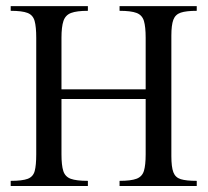

<svg xmlns="http://www.w3.org/2000/svg" viewBox="-20 -619 693 639"><path d="M634.8 0H377.9V-17.1Q416 -17.1 434.6 -24.2Q453.1 -31.2 459 -50.3Q464.8 -69.3 464.8 -105.5V-289.6H184.6V-105.5Q184.6 -68.8 190.7 -49.8Q196.8 -30.8 215.6 -23.9Q234.4 -17.1 272.5 -17.1V0H15.6V-17.1Q54.2 -17.1 72.3 -23.9Q90.3 -30.8 95.5 -49.8Q100.6 -68.8 100.6 -105.5V-493.2Q100.6 -529.8 95.2 -549.3Q89.8 -568.8 71.8 -575.9Q53.7 -583 15.6 -583V-598.6H272.5V-583Q235.4 -583 216.6 -575.9Q197.8 -568.8 191.2 -549.3Q184.6 -529.8 184.6 -493.2V-321.8H464.8V-493.2Q464.8 -529.8 459 -549.3Q453.1 -568.8 434.6 -575.9Q416 -583 377.9 -583V-598.6H634.8V-583Q599.6 -583 581.5 -576.9Q563.5 -570.8 556.9 -553.2Q550.3 -535.6 550.3 -500.5V-99.6Q550.3 -63.5 556.9 -45.9Q563.5 -28.3 581.5 -22.7Q599.6 -17.1 634.8 -17.1Z"/></svg>

Font: Scheherazade New Rohingya
Style: Regular
Weight: 400
Designer: SIL International
Foundry: SIL International
Version: Version 3.000 ; LngRng